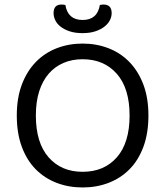

<svg xmlns="http://www.w3.org/2000/svg" viewBox="-20 -813 729 846"><path d="M634 -304Q634 -226 612 -166.5Q590 -107 551 -67.5Q512 -28 459 -7.5Q406 13 344 13Q282 13 229 -7.5Q176 -28 137 -67.5Q98 -107 76 -166.5Q54 -226 54 -304Q54 -382 76.5 -441Q99 -500 138 -540Q177 -580 230 -600.5Q283 -621 344 -621Q405 -621 458 -600.5Q511 -580 550 -540Q589 -500 611.5 -441Q634 -382 634 -304ZM551 -304Q551 -424 494.5 -488Q438 -552 344 -552Q297 -552 259 -535.5Q221 -519 194 -487.5Q167 -456 152.5 -410Q138 -364 138 -304Q138 -184 194 -120Q250 -56 344 -56Q439 -56 495 -120Q551 -184 551 -304ZM344 -725Q409 -725 420 -791Q424 -792 428 -792.5Q432 -793 437 -793Q453 -793 462.5 -784Q472 -775 472 -755Q472 -739 464 -723.5Q456 -708 440 -695.5Q424 -683 400 -675Q376 -667 344 -667Q311 -667 287 -675Q263 -683 247 -695.5Q231 -708 223.5 -724Q216 -740 216 -755Q216 -793 251 -793Q260 -793 268 -791Q279 -725 344 -725Z"/></svg>

Font: Baloo Chettan 2
Style: Regular
Weight: 400
Designer: Maithili Shingre, Unnati Kotecha and Ek Type
Foundry: Ek Type
Version: Version 1.640;hotconv 1.0.111;makeotfexe 2.5.65597; ttfautoh